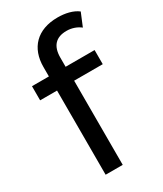

<svg xmlns="http://www.w3.org/2000/svg" viewBox="-188 -821 762 895"><g transform="rotate(-30 193.0 -373.5)"><path d="M352 -529H196V-578C196 -640 225 -672 283 -672C312 -672 338 -662 357 -647L386 -717C359 -738 319 -747 278 -747C167 -747 106 -681 106 -580V-529H15V-453H106V0H198V-453H352Z"/></g></svg>

Font: Montserrat-Alt1 Med
Style: Regular
Weight: 500
Designer: Differentunic
Foundry: Differentunic
Version: Version 7.222